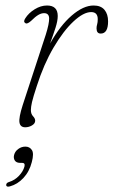

<svg xmlns="http://www.w3.org/2000/svg" viewBox="-20 -466 422 715"><path d="M75 -379.5Q65.5 -384.5 74 -397.5Q86.5 -417.5 109.2 -431.5Q132 -445.5 155 -445.5Q195 -445.5 195 -406.5Q195 -388.5 186.8 -362.8Q178.5 -337 166.5 -304Q204 -371 247.2 -408.2Q290.5 -445.5 328.5 -445.5Q355.5 -445.5 369 -429.5Q382.5 -413.5 382.5 -386.5Q382.5 -341 355 -341Q339.5 -341 339.5 -360.5Q339.5 -368 341.8 -375.5Q344 -383 344 -394.5Q344 -421 319.5 -421Q291 -421 253.5 -386Q216 -351 179.5 -289Q143 -227 117 -145.5Q103.5 -104.5 99.2 -86Q95 -67.5 95 -56.5Q95 -41.5 103 -33.2Q111 -25 111 -16.5Q111 -6 99.2 1Q87.5 8 74 8Q55.5 8 52.5 -9.8Q49.5 -27.5 64.5 -74.5L150.5 -337Q163.5 -378.5 163 -397.8Q162.5 -417 144 -417Q134 -417 122.8 -410.5Q111.5 -404 95.5 -388Q81.5 -375.5 75 -379.5ZM55 140.5Q41 140.5 35.2 131.8Q29.5 123 32.5 111Q36 97.5 48 88.8Q60 80 74.5 80Q90.5 80 98.8 92.8Q107 105.5 98.5 137.5Q89.5 173 67.2 196.8Q45 220.5 17 228Q5 231.5 3 224Q2.5 214.5 14.5 211.5Q35 205 50.5 188.8Q66 172.5 71 154.5Q74.5 140.5 62.5 140.5Z"/></svg>

Font: Fraunces 72pt S100 Thin
Style: Italic
Weight: 100
Italic angle: -16°
Version: Version 1.000; ttfautohint (v1.8.3)